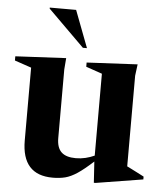

<svg xmlns="http://www.w3.org/2000/svg" viewBox="-53 -779 718 842"><g transform="rotate(5 306.0 -358.0)"><path d="M219 -165Q219 -123 239.5 -103.5Q260 -84 303 -84Q325 -84 345.8 -89Q366.5 -94 385 -102.5V-463L314 -487.5V-506L537.5 -517.5L531 -467V-68Q537 -65 551 -58Q565 -51 580.5 -43Q596 -35 606.5 -29.5V-17L399 16.5H391.5L385.5 -76.5Q345 -39.5 317 -21Q289 -2.5 264.5 3.8Q240 10 209.5 10Q73.5 10 73.5 -142V-462.5L0 -487.5V-506L223 -517.5L219 -467.5ZM310 -569H292L132 -727.5V-732H248Z"/></g></svg>

Font: Newsreader 72pt SemiBold
Style: Regular
Weight: 600
Designer: Hugues Gentile
Foundry: Production Type
Version: Version 1.003; ttfautohint (v1.8.3)